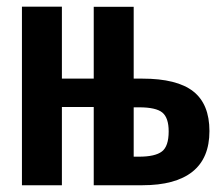

<svg xmlns="http://www.w3.org/2000/svg" viewBox="-20 -548 640 568"><path d="M400.9 -315.4Q503.4 -315.4 551.5 -277.8Q599.6 -240.2 599.6 -160.2Q599.6 -80.1 549.3 -40Q499 0 401.4 0H257.3V-231.4H163.1V0H44.9V-528.3H163.1V-315.4H257.3V-527.8H375.5V-315.4ZM375.5 -84.5H391.1Q439 -84.5 459 -99.9Q479 -115.2 479 -159.2Q479 -199.7 460.2 -215.1Q441.4 -230.5 391.6 -230.5H375.5Z"/></svg>

Font: Liberation Mono
Style: Bold
Weight: 700
Monospace: yes
Designer: Steve Matteson
Foundry: Ascender Corporation
Version: Version 2.1.5